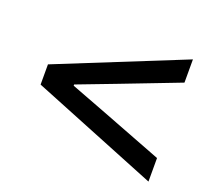

<svg xmlns="http://www.w3.org/2000/svg" viewBox="-80 -630 647 598"><g transform="rotate(20 243.5 -330.5)"><path d="M465 -128 46 -297V-364L465 -533V-456L270 -381L144 -333V-329L270 -281L465 -206Z"/></g></svg>

Font: Source Sans 3 Medium
Style: Italic
Weight: 500
Italic angle: -11°
Designer: Paul D. Hunt
Foundry: Adobe
Version: Version 3.052;hotconv 1.1.0;makeotfexe 2.6.0